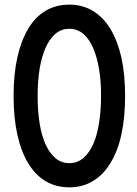

<svg xmlns="http://www.w3.org/2000/svg" viewBox="-20 -802 587 822"><path d="M149.4 -505.9Q141.1 -453.1 141.1 -391.1Q141.1 -328.1 149.4 -275.4Q157.7 -222.7 174.8 -184.6Q191.9 -146.5 217.3 -125Q242.7 -103.5 276.9 -103.5Q311.5 -103.5 336.9 -125.5Q362.3 -147.5 379.4 -185.5Q396 -223.6 404.3 -276.9Q412.6 -329.6 412.6 -391.1Q413.1 -452.1 404.3 -504.9Q395.5 -557.6 378.9 -596.2Q362.3 -634.8 336.9 -656.7Q311.5 -678.7 276.9 -678.7Q242.2 -678.7 216.8 -656.7Q191.4 -634.8 174.8 -596.7Q158.2 -558.6 149.4 -505.9ZM453.1 -677.7Q483.4 -627 500 -554.7Q515.6 -482.4 515.6 -391.1Q515.6 -299.8 500 -227.5Q484.4 -155.3 453.1 -104.5Q422.9 -53.7 378.4 -27.3Q334 0 276.9 0Q219.7 0 175.3 -26.4Q130.9 -52.7 100.6 -103.5Q70.3 -153.3 54.2 -226.1Q38.1 -298.8 38.1 -391.1Q38.1 -483.4 54.2 -555.7Q70.3 -627.9 100.6 -678.7Q130.9 -729.5 175.3 -755.9Q219.7 -782.2 276.9 -782.2Q334 -782.2 378.4 -754.9Q422.9 -727.5 453.1 -677.7Z"/></svg>

Font: Comfortaa
Style: Bold
Weight: 700
Designer: Johan Aakerlund
Foundry: Johan Aakerlund
Version: Version 2.001; ttfautohint (v1.4.1)